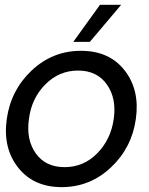

<svg xmlns="http://www.w3.org/2000/svg" viewBox="-20 -770 620 797"><path d="M395 -750H482.9L353 -596.2H284.2ZM439.9 -74.5Q353 6.8 236.1 6.8Q119.1 6.8 55.2 -74.5Q-8.8 -155.8 8.1 -275.9Q24.9 -396 111.6 -477.5Q198.2 -559.1 316.2 -559.1Q434.1 -559.1 497.6 -477.5Q561 -396 543.9 -275.9Q526.9 -155.8 439.9 -74.5ZM452.1 -275.9Q464.4 -361.8 423.6 -419.4Q382.8 -477.1 304 -477.1Q225.1 -477.1 168 -419.4Q110.8 -361.8 100.1 -275.9Q87.9 -190.9 128.4 -133.5Q168.9 -76.2 248 -76.2Q327.1 -76.2 383.5 -133.5Q439.9 -190.9 452.1 -275.9Z"/></svg>

Font: Oakes Grotesk
Style: Italic
Weight: 400
Designer: Samuel Oakes
Foundry: Samuel Oakes
Version: Version 1.0 | wf-rip DC20170320